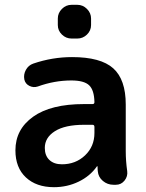

<svg xmlns="http://www.w3.org/2000/svg" viewBox="-20 -767 607 797"><path d="M329 -249Q250 -249 208 -222.5Q166 -196 166 -153Q166 -121 185 -103Q204 -85 237 -85Q294 -85 333 -122Q372 -159 372 -215V-240Q372 -249 364 -249ZM204 10Q131 10 87.5 -30.5Q44 -71 44 -143Q44 -230 117.5 -282.5Q191 -335 329 -335H364Q372 -335 372 -343Q371 -393 350 -413Q329 -433 276 -433Q206 -433 137 -408Q119 -402 102 -410.5Q85 -419 81 -437Q77 -458 87.5 -477Q98 -496 118 -503Q197 -530 279 -530Q398 -530 450 -483.5Q502 -437 502 -333V-140Q502 -99 508 -57Q511 -35 497 -17.5Q483 0 461 0H451Q426 0 407 -16Q388 -32 386 -56Q385 -63 385 -75Q385 -77 384 -77Q382 -77 382 -76Q354 -36 306.5 -13Q259 10 204 10ZM277 -747H301Q324 -747 341 -730Q358 -713 358 -690V-663Q358 -640 341 -623.5Q324 -607 301 -607H277Q254 -607 237 -623.5Q220 -640 220 -663V-690Q220 -713 237 -730Q254 -747 277 -747Z"/></svg>

Font: Rounded Mplus 1c Bold
Style: Bold
Weight: 700
Version: Version 1.059.20150529